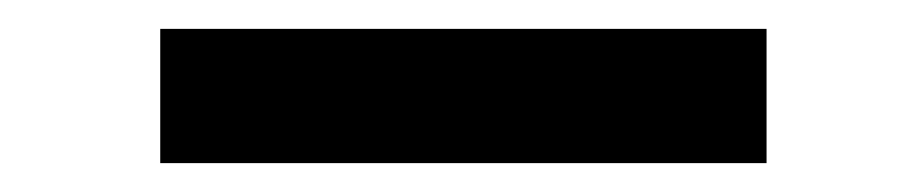

<svg xmlns="http://www.w3.org/2000/svg" viewBox="-20 -627 640 133"><path d="M91 -607H511V-514H91Z"/></svg>

Font: LilGrotesk Bold
Style: Regular
Weight: 700
Designer: BSozoo
Foundry: BSozoo
Version: Version 1.001;PS 001.001;hotconv 1.0.70;makeotf.lib2.5.58329